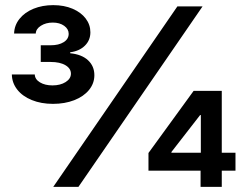

<svg xmlns="http://www.w3.org/2000/svg" viewBox="-20 -732 964 752"><path d="M674.8 -707H773.4L287.1 0H188.5ZM561.5 -132.8 738.3 -376H848.6V-133.8H902.3V-63.5H848.6V0H765.6V-63.5H561.5ZM766.6 -133.8V-281.2H763.7L651.4 -136.7V-133.8ZM26.4 -440.4H116.2Q116.7 -421.4 136.5 -409.4Q156.2 -397.5 185.5 -397.5Q216.3 -397.5 237.1 -410.6Q257.8 -423.8 257.8 -443.4Q257.8 -463.9 236.3 -476.6Q214.8 -489.3 178.7 -489.3H139.6V-554.7H178.7Q210 -554.7 229.5 -566.9Q249 -579.1 249 -599.6Q249 -618.2 231.4 -630.9Q213.9 -643.6 186.5 -643.6Q159.7 -643.6 140.1 -631.1Q120.6 -618.7 120.1 -600.6H35.2Q36.1 -632.8 56.4 -658.2Q76.7 -683.6 111.3 -697.8Q146 -711.9 188.5 -711.9Q231 -711.9 264.2 -697.8Q297.4 -683.6 315.7 -659.4Q334 -635.3 334 -605.5Q334 -574.2 312.3 -553Q290.5 -531.7 254.9 -527.3V-523.4Q300.3 -519 325 -495.8Q349.6 -472.7 349.6 -437.5Q349.6 -405.3 328.6 -379.6Q307.6 -354 270.8 -339.6Q233.9 -325.2 187.5 -325.2Q141.1 -325.2 104.5 -340.1Q67.9 -355 47.4 -381.3Q26.9 -407.7 26.4 -440.4Z"/></svg>

Font: WEMIX Pretendard SemiBold
Style: Regular
Weight: 600
Designer: Base glyphs from Inter by Rasmus Andersson; Hangeul glyphs from Noto Sans CJK(Source Han Sans) by Jang Soo-young and Kan
Foundry: Kil Hyung-jin
Version: Version 1.000